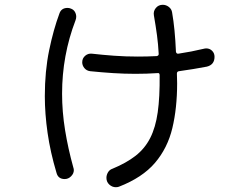

<svg xmlns="http://www.w3.org/2000/svg" viewBox="-20 -779 1040 801"><path d="M875 -542Q875 -509 843 -501Q816 -496 786.5 -491Q757 -486 727 -482Q718 -481 718 -472Q718 -462 718.5 -452Q719 -442 719 -432Q719 -328 699 -244.5Q679 -161 626.5 -99.5Q574 -38 476 0Q473 1 470 1.5Q467 2 463 2Q448 2 436 -9Q424 -20 424 -37Q424 -49 430.5 -60Q437 -71 449 -75Q507 -99 545.5 -129Q584 -159 606.5 -203Q629 -247 638 -310.5Q647 -374 646 -465Q646 -476 637 -474Q592 -471 545 -471Q499 -471 452 -474Q405 -477 356 -482Q341 -484 332 -495Q323 -506 323 -519Q323 -536 335.5 -546.5Q348 -557 364 -555Q408 -550 456 -546.5Q504 -543 555 -543Q575 -543 594.5 -543.5Q614 -544 634 -545Q643 -547 642 -555Q640 -594 635 -631.5Q630 -669 622 -715Q619 -732 630 -745.5Q641 -759 659 -759Q673 -759 684.5 -750Q696 -741 698 -727Q704 -693 708 -652Q712 -611 714 -563Q716 -554 724 -555Q778 -563 832 -576Q835 -577 841 -577Q855 -577 865 -567Q875 -557 875 -542ZM276 -743Q287 -739 292.5 -729.5Q298 -720 298 -709Q298 -702 295 -694Q267 -621 253 -544.5Q239 -468 239 -388Q239 -313 251.5 -236Q264 -159 286 -80Q287 -77 287.5 -74.5Q288 -72 288 -69Q288 -55 276.5 -43.5Q265 -32 250 -32Q223 -32 216 -57Q190 -144 178.5 -224.5Q167 -305 167 -378Q167 -482 185 -569Q203 -656 228 -723Q236 -746 262 -746Q269 -746 276 -743Z"/></svg>

Font: Kiwi Maru
Style: Regular
Weight: 400
Designer: Hiroki-Chan
Version: Version 1.100